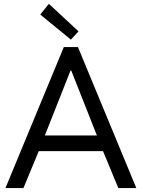

<svg xmlns="http://www.w3.org/2000/svg" viewBox="-20 -960 724 980"><path d="M305.7 -719.7H377.9L675.8 0H584L505.9 -188.5H177.7L99.6 0H7.8ZM185.5 -885.7 229.5 -940.4 380.9 -799.8 341.8 -757.8ZM474.6 -268.6 343.8 -599.6H339.8L209 -268.6Z"/></svg>

Font: Reddit Sans Chocolate
Style: Regular
Weight: 400
Designer: Stephen Hutchings
Foundry: Reddit
Version: Version 1.013